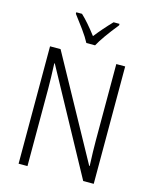

<svg xmlns="http://www.w3.org/2000/svg" viewBox="-136 -1037 906 1128"><g transform="rotate(15 316.5 -473.5)"><path d="M481 0 141 -624H138Q142 -530 142 -472V0H88V-714H152L492 -95H495Q491 -187 491 -247V-714H545V0ZM448 -938Q371 -842 342 -788H289Q273 -819 243 -860.5Q213 -902 185 -938V-947H220Q262 -908 316 -837Q359 -892 412 -947H448Z"/></g></svg>

Font: Noto Sans UI NarrowLight
Style: Regular
Weight: 300
Width: 4
Designer: Monotype Design Team
Foundry: Monotype Imaging Inc.
Version: Version 1.001